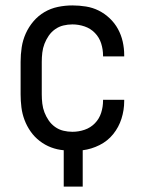

<svg xmlns="http://www.w3.org/2000/svg" viewBox="-20 -548 540 708"><path d="M215 140V6Q191 4 168.5 -4.5Q146 -13 126.5 -28Q107 -43 93 -63Q79 -83 70.5 -105.5Q62 -128 59 -152Q56 -176 56 -200V-320Q56 -347 60 -373.5Q64 -400 75 -424.5Q86 -449 103.5 -469.5Q121 -490 144 -503.5Q167 -517 193.5 -522.5Q220 -528 247 -528Q272 -528 297 -524Q322 -520 344 -509Q366 -498 384.5 -480.5Q403 -463 415 -441Q427 -419 432.5 -394.5Q438 -370 438 -345V-340H360V-343Q360 -366 353 -388Q346 -410 330 -426.5Q314 -443 292 -450.5Q270 -458 247 -458Q230 -458 213.5 -454Q197 -450 183 -440Q169 -430 159.5 -416Q150 -402 144 -386.5Q138 -371 136 -354Q134 -337 134 -320V-200Q134 -183 136 -166Q138 -149 144 -133.5Q150 -118 159.5 -104Q169 -90 183 -80Q197 -70 213.5 -66Q230 -62 247 -62Q270 -62 292 -69.5Q314 -77 330 -93.5Q346 -110 353 -132Q360 -154 360 -177V-180H438V-175Q438 -142 428 -110.5Q418 -79 397.5 -53.5Q377 -28 347 -13Q317 2 285 6V140Z"/></svg>

Font: Iosevka Term Curly
Style: Regular
Weight: 400
Designer: Belleve Invis
Foundry: Belleve Invis
Version: Version 32.3.0